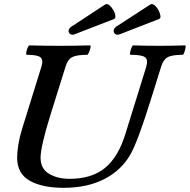

<svg xmlns="http://www.w3.org/2000/svg" viewBox="-20 -885 908 918"><path d="M284 13Q182 13 122 -21Q62 -55 62 -131Q62 -160 68 -195.5Q74 -231 86 -270L178 -566Q188 -599 173.5 -611Q159 -623 108 -623Q104 -623 105.5 -634Q107 -645 112 -656.5Q117 -668 121 -668Q157 -667 193.5 -666.5Q230 -666 266 -666Q301 -666 337.5 -666.5Q374 -667 410 -668Q415 -668 412.5 -656.5Q410 -645 405 -634Q400 -623 397 -623Q346 -623 324.5 -611.5Q303 -600 293 -565L220 -332Q174 -183 174 -131Q174 -78 214.5 -54Q255 -30 312 -30Q419 -30 482.5 -82.5Q546 -135 580 -246L679 -565Q689 -599 674 -611Q659 -623 605 -623Q600 -623 602 -634Q604 -645 608.5 -656.5Q613 -668 617 -668Q647 -667 678.5 -666.5Q710 -666 742 -666Q772 -666 802.5 -666.5Q833 -667 864 -668Q869 -668 867 -656.5Q865 -645 861 -634Q857 -623 853 -623Q802 -623 781 -611Q760 -599 750 -565L707 -427Q672 -314 646 -244Q620 -174 602 -144Q559 -70 478 -28.5Q397 13 284 13ZM555 -722Q540 -716 531.5 -722Q523 -728 523.5 -738.5Q524 -749 536 -758L698 -863Q707 -869 718 -860.5Q729 -852 737 -837.5Q745 -823 747 -810Q749 -797 740 -794ZM339 -722Q325 -716 316 -722Q307 -728 308 -738.5Q309 -749 322 -758L482 -863Q492 -869 502.5 -860.5Q513 -852 521.5 -837.5Q530 -823 531.5 -810Q533 -797 525 -794Z"/></svg>

Font: Junicode SmExp
Style: Bold Italic
Weight: 700
Width: 6
Italic angle: -11°
Designer: Peter S. Baker
Version: Version 2.205; ttfautohint (v1.8.4)